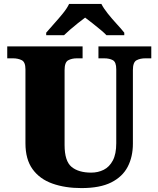

<svg xmlns="http://www.w3.org/2000/svg" viewBox="-20 -951 809 981"><path d="M396 10Q313 10 248 -13Q183 -36 146.5 -86.5Q110 -137 110 -219V-597Q110 -634 91 -643.5Q72 -653 46 -653H17V-714H402V-653H373Q347 -653 328.5 -643Q310 -633 310 -593V-210Q310 -128 345.5 -98.5Q381 -69 446 -69Q481 -69 510 -83.5Q539 -98 556.5 -131Q574 -164 574 -219V-597Q574 -634 556.5 -643.5Q539 -653 512 -653H483V-714H753V-653H723Q696 -653 677.5 -643Q659 -633 659 -593V-217Q659 -150 632.5 -99Q606 -48 548.5 -19Q491 10 396 10ZM216 -784Q232 -803 255.5 -829Q279 -855 301 -882Q323 -909 333 -931H498Q509 -909 530.5 -882Q552 -855 576 -829Q600 -803 615 -784V-771H524Q514 -782 493.5 -799Q473 -816 451.5 -833Q430 -850 415 -861Q400 -850 378.5 -833Q357 -816 337.5 -799Q318 -782 307 -771H216Z"/></svg>

Font: Noto Serif Hentaigana Black
Style: Regular
Weight: 900
Designer: Kazuhiro Yamada
Foundry: nipponia
Version: Version 1.000; ttfautohint (v1.8.4.7-5d5b)